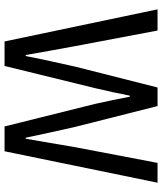

<svg xmlns="http://www.w3.org/2000/svg" viewBox="44 -740 696 823"><g transform="rotate(90 391.5 -328.0)"><path d="M157.2 0 19.5 -655.8H110.4L177.2 -302.7Q187 -250 196.5 -197Q206.1 -144 215.3 -90.8H219.7Q230 -144 241.7 -197Q253.4 -250 265.1 -302.7L354.5 -655.8H434.1L523.4 -302.7Q535.2 -251 546.9 -197.8Q558.6 -144.5 569.8 -90.8H574.2Q583.5 -144.5 592.5 -197.3Q601.6 -250 610.4 -302.7L677.7 -655.8H762.7L627.9 0H521.5L424.8 -388.2Q416.5 -426.3 408.7 -462.9Q400.9 -499.5 394 -537.1H389.6Q382.3 -499.5 374.3 -462.9Q366.2 -426.3 357.4 -388.2L262.2 0Z"/></g></svg>

Font: Varta Medium
Style: Regular
Weight: 500
Designer: Joana Correia, Viktoriya Grabowska, Eben Sorkin
Foundry: Sorkin Type Co.
Version: Version 1.004